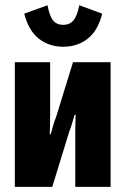

<svg xmlns="http://www.w3.org/2000/svg" viewBox="-20 -726 487 746"><path d="M37.6 0H183.1L249.5 -215.8Q256.8 -234.4 261 -250Q265.1 -265.6 270 -280.3H273.9Q273.4 -265.1 272.9 -244.6Q272.5 -224.1 272.5 -213.4V0H409.7V-484.4H263.7L197.8 -271Q189.9 -252 185.8 -235.6Q181.6 -219.2 177.2 -204.6H173.3Q173.8 -219.7 174.3 -240Q174.8 -260.3 174.8 -273.9V-484.4H37.6ZM225.6 -629.4Q200.7 -629.4 186.5 -646.5Q172.4 -663.6 164.6 -705.6L74.2 -672.9Q90.8 -607.4 130.6 -575.9Q170.4 -544.4 225.6 -544.4Q280.8 -544.4 320.8 -575.7Q360.8 -606.9 377 -672.9L288.1 -705.6Q279.8 -663.6 265.1 -646.5Q250.5 -629.4 225.6 -629.4Z"/></svg>

Font: Roboto Flex
Style: wght 700 wdth 25 opsz 34 GRAD 0.00 slnt 0.00 XTRA 468 XOPQ 96 YOPQ 79 YTLC 514 YTUC 712 YTAS 750 YTDE -203.00 YTFI 738
Weight: 700
Width: 1
Designer: Berlow after Robertson
Foundry: Google
Version: Version 3.100